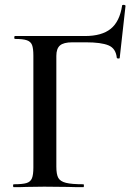

<svg xmlns="http://www.w3.org/2000/svg" viewBox="-20 -774 562 794"><path d="M37 -12Q73 -12 89.5 -17Q106 -22 112 -36.5Q118 -51 118 -81V-544Q118 -574 112.5 -588Q107 -602 91 -607.5Q75 -613 42 -613Q39 -613 39 -619Q39 -625 42 -625H331Q401 -625 438 -655Q475 -685 485 -751Q485 -754 491 -754Q494 -754 497 -752.5Q500 -751 499 -749L475 -534Q475 -532 469.5 -532Q464 -532 463 -535Q459 -574 428.5 -586.5Q398 -599 336 -599H279Q243 -599 228 -586Q213 -573 213 -543V-85Q213 -53 221 -38.5Q229 -24 252.5 -18Q276 -12 325 -12Q327 -12 327 -6Q327 0 325 0Q284 0 261 -1L163 -2L90 -1Q71 0 37 0Q34 0 34 -6Q34 -12 37 -12Z"/></svg>

Font: Cormorant Infant SemiBold
Style: Regular
Weight: 600
Designer: Christian Thalmann (Catharsis Fonts)
Foundry: Catharsis Fonts
Version: Version 4.000